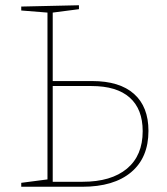

<svg xmlns="http://www.w3.org/2000/svg" viewBox="-20 -712 635 732"><path d="M331 -403Q436 -403 491 -354Q546 -305 546 -213Q546 -111 480 -55.5Q414 0 294 0H61V-15L161 -28V-664L61 -672V-687L281 -692V-677L181 -664V-403ZM295 -19Q404 -19 464 -69Q524 -119 524 -212Q524 -296 474.5 -340Q425 -384 329 -384H181V-19Z"/></svg>

Font: Bitter Pro Thin
Style: Regular
Weight: 250
Designer: Sol Matas, and Bitter project Authors
Foundry: Sol Matas
Version: Version 1.010